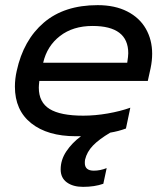

<svg xmlns="http://www.w3.org/2000/svg" viewBox="-20 -515 648 747"><path d="M216 144Q216 107 238 74Q260 41 295 15H275Q165 15 101.5 -35.5Q38 -86 38 -178Q38 -208 45 -239Q71 -359 150.5 -427Q230 -495 360 -495Q427 -495 475 -470.5Q523 -446 547.5 -403Q572 -360 572 -306Q572 -279 566 -250L555 -200H133Q131 -182 131 -174Q131 -117 173 -91Q215 -65 304 -65Q350 -65 399 -73.5Q448 -82 487 -96L470 -15Q440 -4 409 1Q365 27 341.5 51.5Q318 76 311 106Q310 111 310 119Q310 149 345 149Q370 149 395 139L382 200Q348 212 303 212Q264 212 240 194.5Q216 177 216 144ZM475 -271Q479 -297 479 -308Q479 -414 340 -414Q264 -414 213.5 -375Q163 -336 148 -271Z"/></svg>

Font: Prompt
Style: Italic
Weight: 400
Italic angle: -12°
Designer: Katatrad Team
Foundry: CadsonDemak
Version: Version 1.001